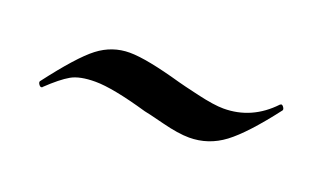

<svg xmlns="http://www.w3.org/2000/svg" viewBox="-30 -343 503 300"><g transform="rotate(20 221.5 -193.5)"><path d="M41 -142Q39 -142 37 -145Q35 -148 36 -150Q77 -204 100.5 -222Q124 -240 153 -240Q181 -240 241 -223Q248 -221 276 -214.5Q304 -208 320 -208Q367 -208 401 -244L403 -245Q405 -245 407 -242Q409 -239 408 -237Q369 -186 343 -166.5Q317 -147 285 -147Q267 -147 239.5 -154Q212 -161 206 -162Q147 -179 118 -179Q92 -179 78 -171Q64 -163 43 -143Q43 -142 41 -142Z"/></g></svg>

Font: Cormorant Garamond
Style: Bold Italic
Weight: 700
Italic angle: -10°
Designer: Christian Thalmann (Catharsis Fonts)
Foundry: Catharsis Fonts
Version: Version 4.000